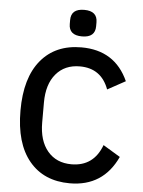

<svg xmlns="http://www.w3.org/2000/svg" viewBox="-61 -957 755 1016"><g transform="rotate(5 317.0 -448.5)"><path d="M348 12Q210 12 132.5 -81.5Q55 -175 55 -349Q55 -523 132.5 -616.5Q210 -710 348 -710Q526 -710 597 -552L502 -500Q462 -609 348 -609Q268 -609 221.5 -554Q175 -499 175 -402V-296Q175 -199 221.5 -144Q268 -89 348 -89Q466 -89 509 -205L600 -150Q525 12 348 12ZM275 -828V-849Q275 -909 345 -909Q415 -909 415 -849V-828Q415 -768 345 -768Q275 -768 275 -828Z"/></g></svg>

Font: IBM Plex Sans Medm
Style: Regular
Weight: 500
Designer: Mike Abbink, Paul van der Laan, Pieter van Rosmalen
Foundry: Bold Monday
Version: Version 3.005